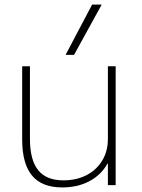

<svg xmlns="http://www.w3.org/2000/svg" viewBox="-20 -810 621 840"><path d="M253 10Q163 10 120 -42Q77 -94 77 -200V-520H111V-203Q111 -110 147 -65.5Q183 -21 257 -21Q315 -21 359 -44Q403 -67 427.5 -108Q452 -149 452 -202V-520H486V0H452V-94H450Q423 -45 371.5 -17.5Q320 10 253 10ZM304 -570H267L383 -790H425Z"/></svg>

Font: M PLUS 1 ExtraLight
Style: Regular
Weight: 250
Version: Version 1.001